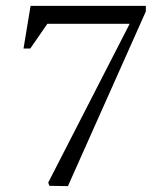

<svg xmlns="http://www.w3.org/2000/svg" viewBox="-20 -632 549 653"><path d="M148 0 144 -11 421 -551H141L83 -467H60L84 -612H476V-593L211 1Z"/></svg>

Font: Ancizar Serif Light
Style: Regular
Weight: 300
Designer: Cesar Puertas, Viviana Monsalve, Julian Moncada, Julian Prieto, Jose Castro, Felipe Aragon, Mariel Hernandez, Sara Alarc
Version: Version 8.100